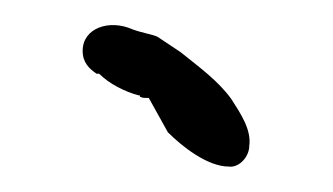

<svg xmlns="http://www.w3.org/2000/svg" viewBox="-20 -83 262 151"><path d="M45 -43C45 -34 50 -29 56 -25H58C66 -17 78 -11 89 -8H90V-7C92 -6 93 -6 95 -6H97L112 21C123 32 143 48 160 48C167 49 175 42 176 33V32C178 19 169 6 162 -5C152 -19 137 -30 122 -42L104 -54C100 -56 92 -57 84 -60C66 -68 45 -61 45 -43ZM122 -42Z"/></svg>

Font: Scribbler
Style: Lt
Weight: 300
Designer: Mew Too
Foundry: Cannot Into Space Fonts
Version: Version 1.001